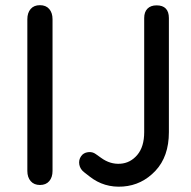

<svg xmlns="http://www.w3.org/2000/svg" viewBox="-20 -697 729 731"><path d="M84.1 -46.2V-623.8Q84.1 -648.3 96.7 -662.8Q109.2 -677.3 132 -677.3Q154.9 -677.3 167.4 -662.8Q180 -648.3 180 -623.8V-46.2Q180 -22 167.5 -7.4Q155 7.3 132.2 7.3Q109.5 7.3 96.8 -7.4Q84.1 -22 84.1 -46.2ZM289 -102.6Q297.7 -115.2 314.8 -117.6Q331.9 -120 344.9 -110.2L365.2 -95.8Q399.4 -71 438 -73.6Q476.6 -76.2 502.8 -107.3Q529 -138.3 529 -193.9V-628.3Q529 -651.5 541.4 -664Q553.8 -676.6 576.3 -676.6Q599.5 -676.6 611.2 -664.4Q623 -652.1 623 -628.3V-193.8Q623 -101 571.7 -46.6Q520.4 7.8 448.5 13.2Q376.5 18.6 321.3 -24.9L301.5 -40.3Q285.3 -52.3 282 -70.2Q278.7 -88.1 289 -102.6Z"/></svg>

Font: SN Pro Thin
Style: Regular
Weight: 200
Designer: Tobias Whetton
Foundry: Supernotes
Version: Version 1.003;Glyphs 3.3 (3324)